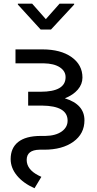

<svg xmlns="http://www.w3.org/2000/svg" viewBox="-20 -793 522 1029"><path d="M331.5 -379.4Q331.5 -301.3 197.3 -301.3H130.9V-227.1H205.6Q342.3 -225.6 342.3 -146.5Q342.3 -111.3 311.5 -88.9Q278.8 -65.4 223.1 -64.5H196.8Q117.7 -64 77.4 -32Q37.1 0 37.1 59.6Q37.1 106.9 70.8 147.9Q104.5 189 165 215.8L201.7 154.8L186.5 147.5Q123 115.2 123 64Q123 10.7 191.9 9.3H216.3Q314 9.3 373.3 -33.4Q432.6 -76.2 432.6 -148.4Q432.6 -233.9 327.6 -266.1Q372.1 -283.7 397 -312.7Q421.9 -341.8 421.9 -377.4Q421.9 -445.3 363.8 -486.8Q305.7 -528.3 207 -528.3H63V-453.6H214.8Q269.5 -452.6 300.5 -432.4Q331.5 -412.1 331.5 -379.4ZM225.6 -690.4 152.3 -773.4H75.7V-768.6L197.8 -634.8H253.4L377.4 -768.6V-773.4H299.3Z"/></svg>

Font: FAU Chimera
Style: Regular
Weight: 400
Version: Version 1.002;hotconv 1.0.117;makeotfexe 2.5.65602